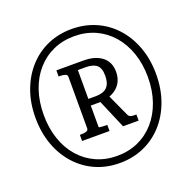

<svg xmlns="http://www.w3.org/2000/svg" viewBox="-134 -871 1029 1032"><g transform="rotate(-20 381.0 -355.0)"><path d="M380 -13Q446 -13 500.5 -37.5Q555 -62 595 -107.5Q635 -153 657 -216Q679 -279 679 -355Q679 -431 657 -494Q635 -557 595 -602.5Q555 -648 500.5 -672.5Q446 -697 380 -697Q315 -697 260.5 -672.5Q206 -648 166 -602.5Q126 -557 104.5 -494Q83 -431 83 -355Q83 -279 104.5 -216Q126 -153 166 -107.5Q206 -62 260.5 -37.5Q315 -13 380 -13ZM381 28Q306 28 243.5 0.5Q181 -27 134.5 -78Q88 -129 62 -199.5Q36 -270 36 -355Q36 -440 62 -510.5Q88 -581 134.5 -632Q181 -683 243.5 -710.5Q306 -738 381 -738Q455 -738 518 -710.5Q581 -683 627.5 -632Q674 -581 700 -510.5Q726 -440 726 -355Q726 -270 700 -199.5Q674 -129 627.5 -78Q581 -27 518 0.5Q455 28 381 28ZM229 -153V-188H235Q254 -188 266 -192Q278 -196 278 -208V-502Q278 -514 266 -518Q254 -522 235 -522H229V-557H384Q450 -557 489 -527Q528 -497 528 -440Q528 -411 517.5 -388Q507 -365 487.5 -349Q468 -333 441 -324.5Q414 -316 382 -316H338V-193Q338 -191 344.5 -190Q351 -189 360.5 -188.5Q370 -188 379 -188H386V-153ZM383 -519H338V-354H381Q424 -354 445 -375Q466 -396 466 -440Q466 -484 445.5 -501.5Q425 -519 383 -519ZM384 -337 440 -346 505 -204Q510 -193 519 -190Q528 -187 541 -187H552V-152H463Z"/></g></svg>

Font: Roboto Serif 28pt Condensed Light
Style: Regular
Weight: 300
Width: 3
Designer: Greg Gazdowicz
Foundry: Commercial Type
Version: Version 1.008